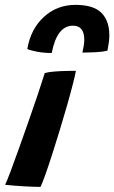

<svg xmlns="http://www.w3.org/2000/svg" viewBox="-38 -748 458 770"><path d="M124.5 1.5Q98 1.5 58.2 -0.8Q18.5 -3 -17.5 -7Q-11 -20 4 -59.5Q19 -99 38.2 -153.2Q57.5 -207.5 77.8 -265.2Q98 -323 115 -373.5Q132 -424 141.5 -455Q157.5 -459.5 181.2 -461.2Q205 -463 228.2 -463.5Q251.5 -464 266.5 -464Q263.5 -447 254.2 -410.8Q245 -374.5 231.5 -327Q218 -279.5 202.5 -228.8Q187 -178 172 -131.2Q157 -84.5 144.5 -49.2Q132 -14 124.5 1.5ZM71.5 -551.5Q85 -631.5 137.8 -680Q190.5 -728.5 264.5 -728.5Q336.5 -728.5 368.5 -696.8Q400.5 -665 400.5 -606Q400.5 -591.5 398.2 -575.8Q396 -560 393 -545Q374.5 -540 343.8 -538.5Q313 -537 292.5 -537Q295.5 -551 297.8 -564.2Q300 -577.5 300 -588.5Q300 -645 254.5 -645Q190.5 -645 169.5 -535.5Q137.5 -535.5 111.2 -540.5Q85 -545.5 71.5 -551.5Z"/></svg>

Font: Grandstander SemiBold
Style: Italic
Weight: 600
Italic angle: -15°
Designer: Tyler Finck
Foundry: Etcetera Type Co
Version: Version 1.200; ttfautohint (v1.8.3)